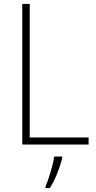

<svg xmlns="http://www.w3.org/2000/svg" viewBox="-20 -785 490 975"><path d="M93 -51H430V-87H131V-765H93ZM296 18V10H255C250 52 226 129 211 162V170H233C262 125 284 66 296 18Z"/></svg>

Font: Noto Sans Tamil UI SemiCondensed ExtraLight
Style: Regular
Weight: 200
Width: 4
Designer: Jelle Bosma - Monotype Design Team
Foundry: Monotype Imaging Inc.
Version: Version 2.004